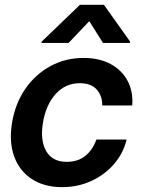

<svg xmlns="http://www.w3.org/2000/svg" viewBox="-20 -769 587 801"><path d="M239.3 11.7Q163.6 11.7 112.1 -22.5Q60.5 -56.6 38.8 -117.2Q17.1 -177.7 30.3 -257.3Q43.5 -336.9 85.2 -397.7Q127 -458.5 189.9 -492.9Q252.9 -527.3 328.6 -527.3Q394 -527.3 441.2 -502Q488.3 -476.6 512.2 -431.9Q536.1 -387.2 531.7 -329.1H406.7Q406.7 -370.1 383.1 -396Q359.4 -421.9 312.5 -421.9Q253.4 -421.9 212.6 -377.2Q171.9 -332.5 159.2 -257.3Q147 -182.1 173.1 -137.9Q199.2 -93.8 258.3 -93.8Q305.7 -93.8 336.4 -119.1Q367.2 -144.5 382.3 -187H508.3Q494.6 -129.9 456.1 -85Q417.5 -40 361.3 -14.2Q305.2 11.7 239.3 11.7ZM409.7 -589.8 352.5 -680.7 266.1 -589.8H152.8L153.8 -595.2L313.5 -749H413.6L522.9 -595.2L522 -589.8Z"/></svg>

Font: Inter Display Semi Bold
Style: Italic
Weight: 600
Italic angle: -9.39999°
Designer: Rasmus Andersson
Foundry: rsms
Version: Version 4.000;git-4fc901f